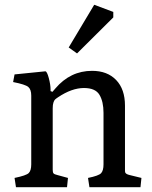

<svg xmlns="http://www.w3.org/2000/svg" viewBox="-20 -785 636 805"><path d="M47 0 41 -39Q90 -49 100.5 -59.5Q111 -70 111 -96V-384Q111 -410 98.5 -420.5Q86 -431 35 -441L41 -473L170 -486Q177 -486 184.5 -458Q192 -430 192 -409V-403L200 -400L212 -414Q275 -488 366 -488Q430 -488 467 -449.5Q504 -411 504 -342V-72Q504 -65 505 -62Q506 -59 510.5 -56Q515 -53 524 -51L573 -39L569 0H355L349 -39Q394 -48 404 -59Q414 -70 414 -96V-312Q414 -359 397 -387.5Q380 -416 332 -416Q281 -416 223 -377Q214 -371 210.5 -367.5Q207 -364 204 -355Q201 -346 201 -331V-73Q201 -62 204.5 -58Q208 -54 221 -51L265 -39L261 0ZM455 -735V-712L303 -561L268 -586L375 -765Z"/></svg>

Font: Poly
Style: Regular
Weight: 400
Designer: Jos Nicols Silva Schwarzenberg
Foundry: Jose Nicolas Silva Schwarzenberg
Version: Version 1.001